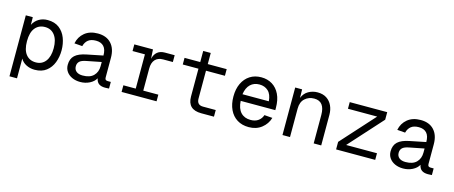

<svg xmlns="http://www.w3.org/2000/svg" viewBox="-47 -1286 4894 2068"><g transform="rotate(15 2400.0 -252.0)"><path d="M80 150V-530H158L159 -445Q183 -492 225.5 -517Q268 -542 322 -542Q401 -542 451.5 -503Q502 -464 526 -401Q550 -338 550 -265Q550 -192 526 -129Q502 -66 451.5 -27Q401 12 322 12Q270 12 227.5 -10Q185 -32 164 -70V150ZM314 -68Q383 -68 422.5 -120Q462 -172 462 -265Q462 -358 422.5 -410Q383 -462 314 -462Q245 -462 204.5 -412.5Q164 -363 164 -265Q164 -168 204 -118Q244 -68 314 -68Z M830 12Q780 12 740 -6Q700 -24 677 -56.5Q654 -89 654 -132Q654 -200 694.5 -237.5Q735 -275 822 -292L1000 -328Q1000 -396 969.5 -429Q939 -462 882 -462Q827 -462 796 -437.5Q765 -413 753 -367L664 -374Q679 -449 735.5 -495.5Q792 -542 882 -542Q978 -542 1031 -484.5Q1084 -427 1084 -326V-106Q1084 -88 1092 -81Q1100 -74 1116 -74H1150V0Q1134 2 1106 2Q1062 2 1036.5 -16Q1011 -34 1003 -75Q982 -36 934.5 -12Q887 12 830 12ZM838 -62Q919 -62 959.5 -103Q1000 -144 1000 -210V-256L838 -224Q784 -214 763 -193.5Q742 -173 742 -140Q742 -103 767.5 -82.5Q793 -62 838 -62Z M1290 0V-74H1428V-456H1290V-530H1498L1504 -427Q1529 -530 1631 -530H1740V-454H1632Q1574 -454 1543 -419.5Q1512 -385 1512 -320V-74H1680V0Z M2178 0Q2025 0 2025 -146V-456H1850V-530H2025V-654H2109V-530H2320V-456H2109V-146Q2109 -74 2178 -74H2320V0Z M2709 12Q2634 12 2579.5 -22Q2525 -56 2495.5 -118.5Q2466 -181 2466 -265Q2466 -349 2495.5 -411Q2525 -473 2578.5 -507.5Q2632 -542 2705 -542Q2774 -542 2827 -509.5Q2880 -477 2910 -415Q2940 -353 2940 -264V-239H2554Q2559 -154 2599.5 -111Q2640 -68 2709 -68Q2761 -68 2794.5 -92.5Q2828 -117 2841 -157L2931 -150Q2910 -79 2851.5 -33.5Q2793 12 2709 12ZM2554 -313H2848Q2842 -390 2803 -426Q2764 -462 2705 -462Q2644 -462 2604.5 -424.5Q2565 -387 2554 -313Z M3084 0V-530H3161L3163 -435Q3184 -489 3230.5 -515.5Q3277 -542 3332 -542Q3393 -542 3433.5 -515Q3474 -488 3495 -442.5Q3516 -397 3516 -341V0H3432V-317Q3432 -391 3403 -429.5Q3374 -468 3314 -468Q3253 -468 3210.5 -429.5Q3168 -391 3168 -317V0Z M3682 0V-84L4018 -456H3692V-530H4110V-446L3774 -74H4118V0Z M4430 12Q4380 12 4340 -6Q4300 -24 4277 -56.5Q4254 -89 4254 -132Q4254 -200 4294.5 -237.5Q4335 -275 4422 -292L4600 -328Q4600 -396 4569.5 -429Q4539 -462 4482 -462Q4427 -462 4396 -437.5Q4365 -413 4353 -367L4264 -374Q4279 -449 4335.5 -495.5Q4392 -542 4482 -542Q4578 -542 4631 -484.5Q4684 -427 4684 -326V-106Q4684 -88 4692 -81Q4700 -74 4716 -74H4750V0Q4734 2 4706 2Q4662 2 4636.5 -16Q4611 -34 4603 -75Q4582 -36 4534.5 -12Q4487 12 4430 12ZM4438 -62Q4519 -62 4559.5 -103Q4600 -144 4600 -210V-256L4438 -224Q4384 -214 4363 -193.5Q4342 -173 4342 -140Q4342 -103 4367.5 -82.5Q4393 -62 4438 -62Z"/></g></svg>

Font: Geist Mono
Style: Regular
Weight: 400
Monospace: yes
Designer: Basement.studio, Andrés Briganti, Mateo Zaragoza
Foundry: Basement.studio, Vercel, Andrés Briganti, Guido Ferreyra, Mateo Zaragoza
Version: Version 1.500; ttfautohint (v1.8.4.7-5d5b)